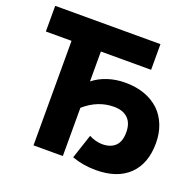

<svg xmlns="http://www.w3.org/2000/svg" viewBox="-126 -842 1000 984"><g transform="rotate(20 374.0 -350.0)"><path d="M312 0V-263Q385 -327 473 -327Q522 -327 549 -301Q576 -275 576 -225Q576 -174 550.5 -150Q525 -126 481 -126Q445 -126 408 -145L364 -12Q426 10 494 10Q611 10 674.5 -51.5Q738 -113 738 -225Q738 -279 720.5 -323Q703 -367 671 -398Q601 -463 485 -463Q435 -463 390.5 -448.5Q346 -434 312 -407V-570H586V-710H12V-570H152V0Z"/></g></svg>

Font: RT Raleway ExtraBold
Style: Regular
Weight: 400
Designer: Matt McInerney, Pablo Impallari, Rodrigo Fuenzalida — Edited by Milan Moffatt in April 2016
Foundry: Matt McInerney, Pablo Impallari, Rodrigo Fuenzalida — Edited by Milan Moffatt in April 2016
Version: Version 3.001